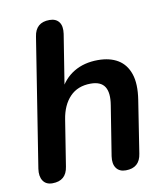

<svg xmlns="http://www.w3.org/2000/svg" viewBox="-81 -781 748 858"><g transform="rotate(-10 292.5 -352.5)"><path d="M88 8Q59 8 45.5 -12.5Q32 -33 37 -67L129 -650Q138 -713 201 -713Q230 -713 244 -694.5Q258 -676 253 -641L213 -390H202Q227 -443 273.5 -471Q320 -499 383 -499Q437 -499 473.5 -477Q510 -455 525.5 -409.5Q541 -364 530 -293L493 -55Q484 8 421 8Q392 8 378 -11.5Q364 -31 369 -65L405 -291Q414 -346 396.5 -373.5Q379 -401 333 -401Q274 -401 238.5 -364Q203 -327 193 -263L160 -55Q151 8 88 8Z"/></g></svg>

Font: Nunito Variable Extra Light
Style: Italic
Weight: 200
Italic angle: -9°
Designer: Vernon Adams
Foundry: Vernon Adams
Version: Version 3.602